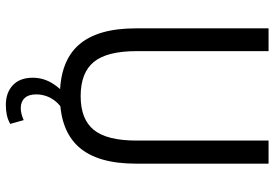

<svg xmlns="http://www.w3.org/2000/svg" viewBox="-161 -584 939 657"><g transform="rotate(90 308.5 -255.5)"><path d="M308 9Q191 9 134 -55Q77 -119 77 -251V-705H155V-253Q155 -152 192 -107Q229 -62 309 -62Q388 -62 424.5 -107Q461 -152 461 -253V-705H540V-251Q540 -119 482.5 -55Q425 9 308 9ZM339 194Q297 194 271.5 170Q246 146 246 102Q246 63 268.5 29.5Q291 -4 329 -29L355 0Q339 9 327 23.5Q315 38 309 55Q303 72 303 90Q303 116 315.5 129.5Q328 143 350 143Q359 143 369.5 140.5Q380 138 391 133L404 179Q390 187 374 190.5Q358 194 339 194Z"/></g></svg>

Font: Nunito Sans 10pt Condensed
Style: Regular
Weight: 400
Width: 3
Designer: Vernon Adams
Foundry: Vernon Adams
Version: Version 3.101;gftools[0.9.27]